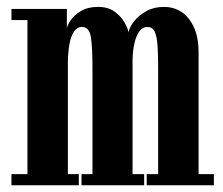

<svg xmlns="http://www.w3.org/2000/svg" viewBox="-20 -550 661 570"><path d="M14 0V-33H61.5V-490.5H14V-523.5H178.5V-465.5Q179.5 -474.5 189.8 -489.8Q200 -505 220.2 -517.2Q240.5 -529.5 271 -529.5Q300.5 -529.5 319.8 -515.8Q339 -502 349.2 -484.2Q359.5 -466.5 361.5 -454Q364.5 -469.5 378.2 -487Q392 -504.5 414.5 -517Q437 -529.5 466.5 -529.5Q513.5 -529.5 541.5 -493Q569.5 -456.5 569.5 -396V-33H615V0H415.5V-33H449.5V-349Q449.5 -390 447.5 -416.8Q445.5 -443.5 438.8 -456.8Q432 -470 417.5 -470Q403 -470 393.5 -456.8Q384 -443.5 379 -421.2Q374 -399 373.5 -371.5V-33H408V0H222V-33H254.5V-349Q254.5 -410 249.8 -440Q245 -470 223 -470Q209 -470 199.8 -456.5Q190.5 -443 186.2 -419.2Q182 -395.5 181.5 -366V-33H214V0Z"/></svg>

Font: Imbue 24pt
Style: Bold
Weight: 700
Designer: Tyler Finck
Foundry: Etcetera Type Company
Version: Version 1.102